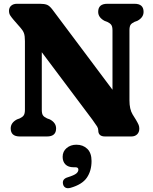

<svg xmlns="http://www.w3.org/2000/svg" viewBox="-20 -720 808 1013"><path d="M276 -42.5Q276 0 228 0H84.5Q36.5 0 36.5 -42.5Q36.5 -72.5 69.5 -90L84.5 -95.5Q98.5 -102 105 -111.2Q111.5 -120.5 111.5 -140.5V-503.5Q111.5 -530.5 106.5 -544.5Q101.5 -558.5 89.5 -572L52 -615Q40.5 -628.5 34 -638.5Q27.5 -648.5 27.5 -663Q27.5 -680 39 -690Q50.5 -700 69 -700H191.5Q214 -700 227.8 -694.8Q241.5 -689.5 257 -669L573.5 -246.5V-559.5Q573.5 -579.5 567.2 -588.5Q561 -597.5 546 -604.5L531.5 -610Q498 -628 498 -657.5Q498 -700 546 -700H690Q737.5 -700 737.5 -657.5Q737.5 -627.5 704.5 -610L689.5 -604.5Q674.5 -597.5 668.8 -588.8Q663 -580 663 -559.5V-190Q663 -144 679.5 -116.5L697.5 -87.5Q708 -69.5 711.5 -60.8Q715 -52 715 -41Q715 -22.5 703.5 -11.2Q692 0 673 0H534Q498.5 0 498.5 -32Q498.5 -42.5 492.5 -52.5Q486.5 -62.5 467.5 -88.5L200.5 -444.5V-140.5Q200.5 -120 206.8 -111.2Q213 -102.5 228 -95.5L243 -90Q276 -72.5 276 -42.5ZM368.5 162.5Q340 162.5 325.2 147.5Q310.5 132.5 310.5 107.5Q310.5 79 331.5 61.2Q352.5 43.5 383 43.5Q418 43.5 440.5 65.2Q463 87 463 129.5Q463 181.5 438.2 217.5Q413.5 253.5 352 271Q335.5 275.5 325.2 269.8Q315 264 312.5 251Q307 224.5 337 215.5Q372 204.5 382.8 195.2Q393.5 186 393.5 175Q393.5 162.5 378 162.5Z"/></svg>

Font: Fraunces 72pt SuperSoft
Style: Bold
Weight: 700
Version: Version 1.000;[0bf87f6ff]